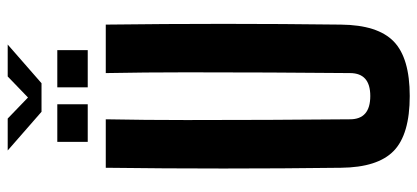

<svg xmlns="http://www.w3.org/2000/svg" viewBox="-320 -782 1110 511"><g transform="rotate(-90 235.5 -526.0)"><path d="M236 9Q134 9 90 -33.5Q46 -76 45 -174Q41 -487 45 -800H174Q172 -696 172 -585.5Q172 -475 172.5 -364.5Q173 -254 174 -150Q174 -96 236 -96Q297 -96 297 -150Q298 -254 298.5 -364.5Q299 -475 299 -585.5Q299 -696 297 -800H426Q430 -487 426 -174Q425 -76 381 -33.5Q337 9 236 9ZM259 -848V-929H358V-848ZM114 -848V-929H214V-848ZM91 -1061H176L232 -1007L288 -1061H373L270 -971H194Z"/></g></svg>

Font: Big Shoulders Display ExtraBold
Style: Regular
Weight: 800
Designer: Patric King
Foundry: XO Type Co
Version: Version 1.000; ttfautohint (v1.8.2)